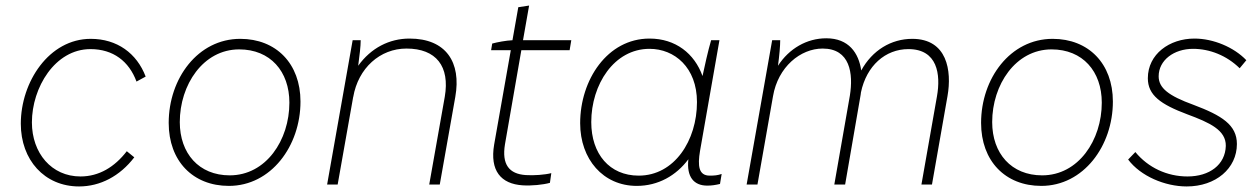

<svg xmlns="http://www.w3.org/2000/svg" viewBox="-20 -665 4543 692"><path d="M265 7C341 7 412 -30 464 -98L437 -120C393 -63 337 -29 270 -29C166 -29 95 -113 95 -224C95 -349 178 -488 306 -488C388 -488 445 -444 472 -371L505 -389C473 -473 402 -525 307 -525C157 -525 55 -370 55 -219C55 -89 140 7 265 7Z M805 5C957 5 1063 -139 1063 -299C1063 -436 975 -525 846 -525C693 -525 588 -382 588 -222C588 -85 675 5 805 5ZM808 -33C697 -33 628 -112 628 -225C628 -359 712 -487 842 -487C954 -487 1023 -408 1023 -295C1023 -160 939 -33 808 -33Z M1159 0H1197L1253 -316V-315C1271 -420 1350 -490 1445 -490C1552 -490 1602 -426 1583 -316L1527 0H1565L1621 -316C1643 -440 1588 -526 1456 -526C1383 -526 1317 -492 1271 -428C1276 -466 1280 -498 1280 -520H1251Z M1864 3C1896 5 1937 1 1962 -6L1967 -41C1944 -35 1903 -32 1875 -34C1815 -38 1788 -72 1800 -145L1859 -484H2033L2039 -520H1865L1887 -645L1848 -639L1827 -520C1804 -519 1772 -513 1754 -508L1750 -484H1821L1761 -144C1745 -50 1785 -2 1864 3Z M2529 4C2545 4 2558 2 2575 -2L2581 -38C2566 -33 2555 -32 2538 -32C2498 -32 2494 -67 2503 -121L2573 -520H2543C2532 -483 2519 -424 2512 -391C2483 -472 2415 -526 2321 -526C2169 -526 2071 -377 2071 -221C2071 -91 2154 5 2275 5C2352 5 2417 -32 2461 -91C2454 -27 2481 4 2529 4ZM2321 -489C2411 -489 2492 -422 2492 -297C2492 -159 2411 -32 2282 -32C2177 -32 2111 -110 2111 -225C2111 -360 2193 -489 2321 -489Z M2671 0H2710L2766 -318C2784 -424 2865 -490 2945 -490C3044 -490 3056 -400 3043 -320L2987 0H3026L3082 -324L3083 -332C3103 -428 3171 -488 3254 -488C3359 -488 3371 -397 3357 -318L3301 0H3339L3395 -319C3411 -410 3394 -525 3268 -525C3192 -525 3124 -484 3084 -411C3075 -474 3039 -527 2958 -527C2888 -527 2824 -490 2784 -428C2789 -465 2792 -499 2792 -520H2763Z M3733 5C3885 5 3991 -139 3991 -299C3991 -436 3903 -525 3774 -525C3621 -525 3516 -382 3516 -222C3516 -85 3603 5 3733 5ZM3736 -33C3625 -33 3556 -112 3556 -225C3556 -359 3640 -487 3770 -487C3882 -487 3951 -408 3951 -295C3951 -160 3867 -33 3736 -33Z M4257 7C4362 7 4438 -58 4438 -146C4438 -215 4383 -249 4282 -287C4191 -320 4156 -348 4156 -390C4156 -448 4211 -489 4280 -489C4340 -489 4401 -465 4448 -419L4472 -448C4427 -495 4353 -526 4285 -526C4195 -526 4117 -470 4117 -383C4117 -322 4163 -289 4259 -253C4340 -223 4399 -196 4398 -139C4396 -71 4339 -29 4260 -29C4186 -29 4118 -61 4072 -117L4046 -90C4091 -30 4179 7 4257 7Z"/></svg>

Font: Fixel Text 20240404 ExtraLight
Style: Italic
Weight: 200
Width: 4
Italic angle: -10°
Designer: AlfaBravo + MacPaw
Foundry: Kyrylo Tkachov, Marchela Mozhyna, Serhii Makarenko, Maria Weinstein, Zakhar Kryvoshyya
Version: Version 1.211;Glyphs 3.2 (3225)